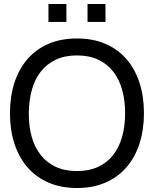

<svg xmlns="http://www.w3.org/2000/svg" viewBox="-20 -928 772 963"><path d="M419 -908H509V-818H419ZM223 -908H313V-818H223ZM366 15Q285 15 222.5 -12.5Q160 -40 117.2 -89.5Q74.5 -139 52.2 -208Q30 -277 30 -360Q30 -443.5 52.2 -512.5Q74.5 -581.5 117.2 -631Q160 -680.5 222.5 -707.8Q285 -735 366 -735Q447 -735 509.5 -707.8Q572 -680.5 614.8 -631Q657.5 -581.5 679.8 -512.5Q702 -443.5 702 -360Q702 -277 679.8 -208Q657.5 -139 614.8 -89.5Q572 -40 509.5 -12.5Q447 15 366 15ZM366 -70Q426.5 -70 471.8 -91Q517 -112 547.2 -150.2Q577.5 -188.5 592.5 -242Q607.5 -295.5 607.5 -360Q607.5 -424.5 592.5 -478Q577.5 -531.5 547.2 -569.8Q517 -608 471.8 -629Q426.5 -650 366 -650Q305.5 -650 260.5 -629Q215.5 -608 185.2 -569.8Q155 -531.5 140 -478Q125 -424.5 124.5 -360Q124 -295.5 139 -242Q154 -188.5 184.5 -150.2Q215 -112 260.2 -91Q305.5 -70 366 -70Z"/></svg>

Font: Vela Sans Med
Style: Regular
Weight: 500
Designer: Principal design: Mikhail Sharanda - project Manrope.
Design modification: Ravid Balaliev
Foundry: Mikhail Sharanda
Version: Version 1.001